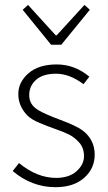

<svg xmlns="http://www.w3.org/2000/svg" viewBox="-20 -757 445 789"><path d="M189.9 -573.2 73.2 -716.8 95.2 -736.8 209 -611.8H212.9L327.1 -736.8L349.1 -716.8L231.9 -573.2ZM208 12.2Q110.8 12.2 32.2 -54.2L58.1 -86.9Q132.3 -25.9 210.9 -25.9Q265.1 -26.4 294.9 -53.7Q325.2 -81.1 325.2 -115.2Q325.2 -149.4 305.7 -170.9Q286.1 -192.9 264.6 -203.6Q243.2 -214.4 210.9 -225.6Q178.7 -236.8 143.6 -251.5Q107.9 -266.1 91.3 -283.7Q55.2 -321.8 55.2 -370.6Q55.2 -418.9 96.7 -455.6Q138.7 -492.2 212.9 -492.2Q287.1 -492.2 347.2 -441.9L323.2 -411.1Q265.6 -454.1 210.9 -454.1Q156.2 -454.1 127.9 -428.7Q99.6 -403.3 100.1 -365.2Q100.1 -327.1 136.2 -305.2Q161.6 -289.1 228.5 -264.2Q295.9 -239.3 321.8 -219.2Q368.2 -182.1 369.1 -124Q370.1 -65.9 326.7 -26.9Q283.2 12.2 208 12.2Z"/></svg>

Font: SourceSansPro-Light
Style: Regular
Weight: 300
Designer: Paul D. Hunt
Foundry: Adobe Systems Incorporated
Version: Version 2.020;PS 2.0;hotconv 1.0.86;makeotf.lib2.5.63406